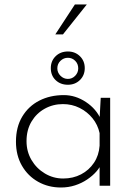

<svg xmlns="http://www.w3.org/2000/svg" viewBox="-20 -826 599 854"><path d="M251 8Q195 8 149.5 -17.5Q104 -43 77.5 -89Q51 -135 51 -196Q51 -261 79 -307.5Q107 -354 155 -378.5Q203 -403 264 -403Q316 -403 362.5 -372Q409 -341 429 -294L422 -280L428 -391H470V0H423V-121L433 -103Q426 -83 409 -63.5Q392 -44 367.5 -27.5Q343 -11 313.5 -1.5Q284 8 251 8ZM261 -32Q305 -32 340.5 -50.5Q376 -69 398 -102Q420 -135 423 -178V-234Q415 -271 391.5 -300Q368 -329 334 -346Q300 -363 260 -363Q216 -363 179 -342.5Q142 -322 120 -285Q98 -248 98 -198Q98 -152 120 -114.5Q142 -77 179.5 -54.5Q217 -32 261 -32ZM206 -523Q206 -555 227.5 -576Q249 -597 282 -597Q314 -597 335.5 -576Q357 -555 357 -523Q357 -491 335.5 -470Q314 -449 282 -449Q249 -449 227.5 -469.5Q206 -490 206 -523ZM235 -522Q235 -503 249 -489Q263 -475 282 -475Q301 -475 314.5 -489Q328 -503 328 -522Q328 -542 314.5 -555.5Q301 -569 282 -569Q263 -569 249 -555.5Q235 -542 235 -522ZM366 -806 260 -673H226L313 -806Z"/></svg>

Font: Josefin Sans Thin Light
Style: Regular
Weight: 300
Version: Version 2.000